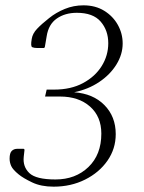

<svg xmlns="http://www.w3.org/2000/svg" viewBox="-20 -690 540 720"><path d="M181 10Q134 10 100.5 -6Q67 -22 50 -36Q28 -54 22 -67.5Q16 -81 16 -95Q16 -116 24 -124Q32 -132 45 -132H69L72 -129L69 -102Q65 -65 90 -41Q115 -17 188 -17Q263 -17 311.5 -63.5Q360 -110 360 -189Q360 -253 317.5 -290.5Q275 -328 205 -328H149L155 -354H183Q246 -354 291.5 -378.5Q337 -403 361.5 -442.5Q386 -482 386 -528Q386 -576 357.5 -609Q329 -642 268 -642Q224 -642 193 -620.5Q162 -599 155 -554L148 -513L145 -510H119Q108 -510 101 -513Q94 -516 99 -544Q102 -564 119 -582Q136 -600 164 -622Q190 -643 223 -656.5Q256 -670 293 -670Q338 -670 371 -649.5Q404 -629 422 -596.5Q440 -564 440 -527Q440 -486 416.5 -448Q393 -410 352 -382.5Q311 -355 258 -344Q329 -339 371.5 -296Q414 -253 414 -187Q414 -132 383 -87.5Q352 -43 299 -16.5Q246 10 181 10Z"/></svg>

Font: Spectral ExtraLight
Style: Italic
Weight: 275
Italic angle: -10°
Designer: Jean-Baptiste Levee
Foundry: Production Type
Version: Version 2.001